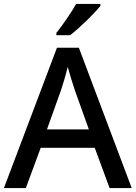

<svg xmlns="http://www.w3.org/2000/svg" viewBox="-20 -961 694 981"><path d="M493 -931V-941H369C344 -896 298 -830 268 -793V-781H338C386 -817 464 -894 493 -931ZM540 0H653L383 -717H271L0 0H112L188 -206H464ZM362 -501 434 -300H220L292 -501C300 -524 316 -578 326 -619C334 -589 355 -522 362 -501Z"/></svg>

Font: Noto Sans Bassa Vah Medium
Style: Regular
Weight: 500
Designer: Monotype Design Team
Foundry: Monotype Imaging Inc.
Version: Version 2.002